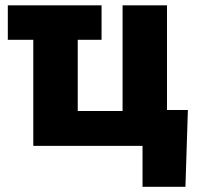

<svg xmlns="http://www.w3.org/2000/svg" viewBox="-20 -556 769 732"><path d="M367.2 -535.6V-404.3H9.8V-535.6ZM106.9 0V-535.6H276.4V-132.8H447.3V-535.6H616.7V0ZM523.4 156.2V0H479V-136.7H696.3L687 156.2Z"/></svg>

Font: Inter 20pt ExtraBold
Style: Regular
Weight: 800
Version: Version 4.001;git-66647c0bb